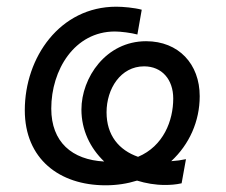

<svg xmlns="http://www.w3.org/2000/svg" viewBox="-20 -547 675 573"><path d="M295 6C329 6 360 1 389 -8C415 0 443 5 472 5C488 5 505 4 522 0L535 -72C521 -69 507 -67 491 -66C545 -116 576 -185 576 -260C576 -356 513 -424 416 -424C296 -424 223 -315 223 -220C223 -159 249 -105 291 -65C195 -70 133 -123 133 -223C133 -338 202 -453 323 -453C340 -453 372 -449 390 -444L403 -518C381 -524 347 -527 327 -527C159 -527 54 -376 54 -218C54 -73 157 6 295 6ZM298 -212C298 -282 340 -349 410 -349C463 -349 497 -310 497 -253C497 -187 468 -111 392 -79C335 -99 298 -143 298 -212Z"/></svg>

Font: Fixel Display 20240404
Style: Italic
Weight: 400
Italic angle: -10°
Designer: AlfaBravo + MacPaw
Foundry: Kyrylo Tkachov, Marchela Mozhyna, Serhii Makarenko, Maria Weinstein, Zakhar Kryvoshyya
Version: Version 1.211;Glyphs 3.2 (3225)